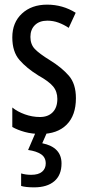

<svg xmlns="http://www.w3.org/2000/svg" viewBox="-20 -567 379 827"><path d="M307 -144Q307 -70 267 -30Q227 10 155 10Q118 10 87 1.5Q56 -7 33 -20V-104Q55 -86 87 -74.5Q119 -63 152 -63Q187 -63 207 -83.5Q227 -104 227 -141Q227 -173 208.5 -195Q190 -217 145 -242Q95 -273 64 -308.5Q33 -344 33 -406Q33 -470 74.5 -508.5Q116 -547 183 -547Q250 -547 306 -512L276 -447Q255 -461 232 -469.5Q209 -478 184 -478Q150 -478 130.5 -459Q111 -440 111 -408Q111 -376 130 -356Q149 -336 196 -307Q246 -276 276.5 -241Q307 -206 307 -144ZM245 137Q245 187 214 213.5Q183 240 127 240Q91 240 71 234V180Q91 186 114 186Q146 186 161.5 172.5Q177 159 177 137Q177 111 157 97.5Q137 84 101 79L135 0H184L162 50Q245 67 245 137Z"/></svg>

Font: Noto Sans Lao ExtraCondensed
Style: Regular
Weight: 400
Width: 2
Designer: Monotype Design Team
Foundry: Monotype Imaging Inc.
Version: Version 2.004; ttfautohint (v1.8.4.7-5d5b)